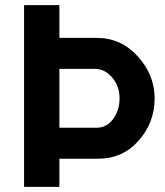

<svg xmlns="http://www.w3.org/2000/svg" viewBox="-20 -730 644 750"><path d="M584 -346Q584 -251 521.5 -180.5Q459 -110 364 -110H212V0H74V-710H212V-582H358Q453 -582 518.5 -509.5Q584 -437 584 -346ZM351 -461H212V-231H357Q396 -231 421.5 -264.5Q447 -298 447 -346Q447 -394 418 -427.5Q389 -461 351 -461Z"/></svg>

Font: Raleway-v4020
Style: Bold
Weight: 700
Designer: Matt McInerney, Pablo Impallari, Rodrigo Fuenzalida
Foundry: Matt McInerney, Pablo Impallari, Rodrigo Fuenzalida
Version: Version 4.020;PS 004.020;hotconv 1.0.88;makeotf.lib2.5.64775